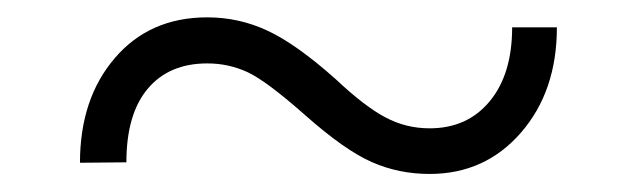

<svg xmlns="http://www.w3.org/2000/svg" viewBox="-20 -404 725 218"><path d="M70.8 -219.2Q70.8 -292 110.4 -338.1Q149.9 -384.3 215.3 -384.3Q251.5 -384.3 283.9 -369.1Q316.4 -354 361.3 -314Q394 -283.2 417.5 -270.8Q440.9 -258.3 467.8 -258.3Q510.7 -258.3 536.1 -289.1Q561.5 -319.8 561.5 -373H612.3Q612.3 -300.3 571.5 -253.4Q530.8 -206.5 467.8 -206.5Q432.6 -206.5 402.1 -220Q371.6 -233.4 327.1 -272.7Q282.7 -312 261.2 -322Q239.7 -332 215.3 -332Q171.9 -332 147.7 -303.2Q123.5 -274.4 123.5 -219.7Z"/></svg>

Font: Roboto Light
Style: Regular
Weight: 300
Designer: Google
Version: Version 2.137; 2017